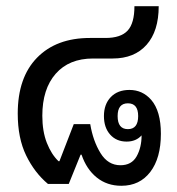

<svg xmlns="http://www.w3.org/2000/svg" viewBox="-20 -591 569 617"><path d="M134 0Q91 -36 64 -91.5Q37 -147 37 -226Q37 -342 99 -405.5Q161 -469 269 -469H319Q368 -469 390 -492.5Q412 -516 412 -571H490Q490 -491 451 -447Q412 -403 342 -403H279Q202 -403 159 -354Q116 -305 116 -219Q116 -169 130.5 -132Q145 -95 168 -73H171L217 -192H270Q279 -138 303 -99Q327 -60 367 -60Q403 -60 419 -88.5Q435 -117 435 -156Q417 -136 387 -136Q354 -136 334 -158.5Q314 -181 314 -218Q314 -256 336 -279Q358 -302 396 -302Q438 -302 466 -270Q497 -234 497 -161Q497 -83 463 -38.5Q429 6 370 6Q324 6 291 -20.5Q258 -47 242 -94H239L201 0ZM391 -176Q424 -176 424 -218Q424 -259 391 -259Q358 -259 358 -218Q358 -176 391 -176Z"/></svg>

Font: Noto Sans Thai Looped UI Narrow
Style: Regular
Weight: 400
Width: 4
Designer: Cadson Demak Team
Foundry: Cadson Demak Co., Ltd.
Version: Version 1.000